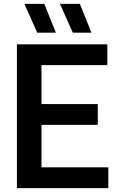

<svg xmlns="http://www.w3.org/2000/svg" viewBox="-20 -968 607 988"><path d="M67 0V-740H532.5V-633H193.5V-432.5H483V-325.5H193.5V-107H537.5V0ZM354.5 -800 288.5 -948H391L450.5 -800ZM171.5 -800 105.5 -948H208L267.5 -800Z"/></svg>

Font: Encode Sans SemiCondensed SemiCondensed SemiBold
Style: Regular
Weight: 600
Width: 4
Designer: Multiple Designers
Foundry: Impallari Type
Version: Version 3.000; ttfautohint (v1.8.3) -l 8 -r 50 -G 200 -x 14 